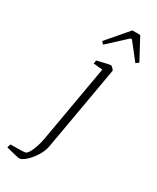

<svg xmlns="http://www.w3.org/2000/svg" viewBox="-295 -714 779 952"><g transform="rotate(30 94.5 -238.0)"><path d="M-84 159 -78 139Q-7 139 7 136Q21 131 34.5 98Q48 65 54 30L131 -410L79 -415L82 -434Q150 -451 158 -451Q161 -451 170 -442Q179 -433 178 -430L94 50Q89 79 70.5 108.5Q52 138 30 157.5Q8 177 -6 177Q-12 177 -36.5 171Q-61 165 -84 159ZM60 -533 163 -653H208L273 -532L257 -520L183 -614H175L72 -519Z"/></g></svg>

Font: Grenze ExtraLight
Style: Italic
Weight: 275
Italic angle: -10°
Designer: Renata Polastri
Foundry: Omnibus-Type
Version: Version 1.002; ttfautohint (v1.8)